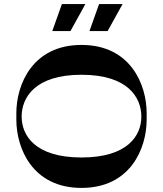

<svg xmlns="http://www.w3.org/2000/svg" viewBox="-20 -920 798 940"><path d="M283 -900 236 -768H325L398 -900ZM465 -900 418 -768H507L580 -900ZM698 -366C698 -506 619 -700 379 -700C139 -700 60 -506 60 -366V-334C60 -194 139 0 379 0C619 0 698 -194 698 -334ZM379 -149C152 -149 86 -257 86 -349C86 -443 152 -554 379 -554C606 -554 672 -443 672 -349C672 -257 606 -149 379 -149Z"/></svg>

Font: Space Cowgirl Bold
Style: Regular
Weight: 700
Designer: Valery Marier
Foundry: Valery Marier
Version: Version 1.000;hotconv 1.0.109;makeotfexe 2.5.65596